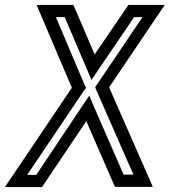

<svg xmlns="http://www.w3.org/2000/svg" viewBox="-108 -529 692 783"><path d="M185 -171 -63 197 -88 234H-46H48H63L72 221L244 -35L355 220L361 233H375H472H515L499 196L337 -173L539 -472L564 -509H521H430H416L407 -496L278 -307L197 -496L191 -509H176H83H41L57 -472L185 -171ZM237 -183 120 -459H156L248 -243L265 -203L292 -243L439 -459H473L288 -185L280 -173L285 -161L436 183H396L273 -99L256 -139L229 -99L40 184H3L234 -159L243 -171L237 -183Z"/></svg>

Font: Gamestation Text Outline
Style: Italic
Weight: 400
Designer: Jonas Hecksher
Foundry: Jonas Hecksher, Playtypeª, e-types AS
Version: Version 1.003